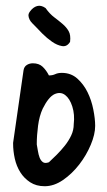

<svg xmlns="http://www.w3.org/2000/svg" viewBox="-20 -644 370 665"><path d="M25.4 -149.4 61.5 -400.4Q63.5 -413.1 72.8 -418.9Q82 -424.8 93.8 -424.8Q115.2 -424.8 127.9 -412.6Q140.6 -400.4 149.4 -382.8H150.4Q162.1 -382.8 171.4 -387.2Q180.7 -391.6 194.3 -391.6Q225.6 -391.6 247.6 -372.1Q269.5 -352.5 283.2 -324.7Q296.9 -296.9 303.2 -264.6Q309.6 -232.4 309.6 -208Q309.6 -178.7 294.4 -142.6Q279.3 -106.4 254.4 -74.2Q229.5 -42 198.2 -20.5Q167 1 134.8 1Q105.5 1 84.5 -12.7Q63.5 -26.4 50.3 -47.4Q37.1 -68.4 31.2 -94.7Q25.4 -121.1 25.4 -146.5ZM107.4 -143.6Q109.4 -133.8 111.3 -121.1Q113.3 -108.4 117.2 -98.1Q121.1 -87.9 128.4 -82.5Q135.7 -77.1 149.4 -82Q162.1 -93.8 176.8 -108.4Q191.4 -123 204.6 -139.6Q217.8 -156.2 226.6 -174.8Q235.4 -193.4 235.4 -213.9Q239.3 -247.1 230.5 -274.9Q221.7 -302.7 205.6 -314.9Q189.5 -327.1 168.9 -317.9Q148.4 -308.6 127.9 -267.6Q116.2 -242.2 111.8 -208.5Q107.4 -174.8 107.4 -146.5ZM222.7 -499Q211.9 -481.4 194.8 -484.4Q177.7 -487.3 160.2 -499.5Q142.6 -511.7 126.5 -527.8Q110.4 -543.9 102.5 -552.7Q97.7 -557.6 91.8 -563.5Q85.9 -569.3 82.5 -576.2Q79.1 -583 78.6 -589.8Q78.1 -596.7 84 -604.5Q94.7 -619.1 108.4 -623Q122.1 -627 137.7 -616.2Q152.3 -595.7 168 -584Q183.6 -572.3 196.8 -561Q210 -549.8 217.8 -536.1Q225.6 -522.5 222.7 -499Z"/></svg>

Font: Covered By Your Grace
Style: Regular
Weight: 400
Designer: Kimberly Geswein
Foundry: Kimberly Geswein
Version: Version 1.0